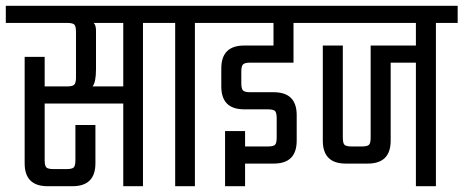

<svg xmlns="http://www.w3.org/2000/svg" viewBox="-40 -642 1598 662"><path d="M528 -622V-563H453V0H385V-285H114V-90Q114 -70 120 -64.5Q126 -59 145 -59H189Q208 -59 214 -64.5Q220 -70 220 -90V-211H289V-79Q289 0 210 0H124Q45 0 45 -79V-446H114V-344H191Q210 -344 216 -350Q222 -356 222 -375V-532Q222 -552 216 -557.5Q210 -563 191 -563H-20V-622ZM385 -344V-563H283Q291 -555 291 -537V-404Q291 -358 279 -344Z M707 -622V-563H632V0H564V-563H489V-622Z M972 -426H823Q804 -426 798 -420Q792 -414 792 -395V-355Q792 -336 798 -330Q804 -324 823 -324H904Q983 -324 983 -245V-157Q983 -78 904 -78H805V0H736V-190H805V-137H883Q902 -137 908 -142.5Q914 -148 914 -168V-234Q914 -254 908 -259.5Q902 -265 883 -265H802Q723 -265 723 -344V-406Q723 -485 802 -485H903V-563H668V-622H1048V-563H972Z M1538 -622V-563H1463V0H1394V-426H1307V-157Q1307 -78 1228 -78H1152Q1073 -78 1073 -157V-485H1142V-168Q1142 -148 1148 -142.5Q1154 -137 1173 -137H1207Q1226 -137 1232 -142.5Q1238 -148 1238 -168V-485H1394V-563H1008V-622Z"/></svg>

Font: Teko Light
Style: Regular
Weight: 300
Designer: Manushi Parikh, Jonny Pinhorn
Foundry: Indian Type Foundry
Version: Version 1.105;PS 1.0;hotconv 1.0.78;makeotf.lib2.5.61930; tt